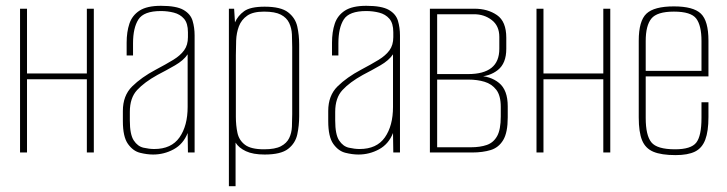

<svg xmlns="http://www.w3.org/2000/svg" viewBox="-20 -525 2503 661"><path d="M49 0V-495H73V-272H279V-495H303V0H279V-252H73V0Z M507 7Q486 7 462 1Q438 -5 420.5 -29.5Q403 -54 403 -108V-143Q403 -196 435 -227.5Q467 -259 516 -285Q552 -304 576.5 -319Q601 -334 614 -352Q627 -370 627 -397V-414Q627 -445 613.5 -460.5Q600 -476 578.5 -481.5Q557 -487 534 -487Q475 -487 456.5 -458Q438 -429 438 -376V-334H416V-378Q416 -415 425.5 -443.5Q435 -472 460.5 -488.5Q486 -505 534 -505Q587 -505 611.5 -491Q636 -477 643 -453.5Q650 -430 650 -403V0H627L626 -67Q611 -29 578 -11Q545 7 507 7ZM511 -12Q570 -12 598 -52Q626 -92 626 -157V-338Q612 -317 582.5 -300Q553 -283 522 -267Q477 -242 452 -215Q427 -188 427 -140V-110Q427 -62 440.5 -41.5Q454 -21 474 -16.5Q494 -12 511 -12Z M768 116V-495H786L789 -448Q799 -471 820.5 -486.5Q842 -502 891 -502Q947 -502 972 -482.5Q997 -463 1003.5 -433.5Q1010 -404 1010 -372V-125Q1010 -93 1003.5 -62.5Q997 -32 972 -12.5Q947 7 891 7Q851 7 826.5 -4.5Q802 -16 791 -34V116ZM889 -11Q927 -11 947 -21.5Q967 -32 975.5 -49.5Q984 -67 985 -88.5Q986 -110 986 -132V-363Q986 -385 985 -406.5Q984 -428 975.5 -446Q967 -464 947 -474.5Q927 -485 889 -485Q851 -485 831 -471Q811 -457 802.5 -434.5Q794 -412 793 -385.5Q792 -359 792 -335V-123Q792 -93 797.5 -67.5Q803 -42 823.5 -26.5Q844 -11 889 -11Z M1214 7Q1193 7 1169 1Q1145 -5 1127.5 -29.5Q1110 -54 1110 -108V-143Q1110 -196 1142 -227.5Q1174 -259 1223 -285Q1259 -304 1283.5 -319Q1308 -334 1321 -352Q1334 -370 1334 -397V-414Q1334 -445 1320.5 -460.5Q1307 -476 1285.5 -481.5Q1264 -487 1241 -487Q1182 -487 1163.5 -458Q1145 -429 1145 -376V-334H1123V-378Q1123 -415 1132.5 -443.5Q1142 -472 1167.5 -488.5Q1193 -505 1241 -505Q1294 -505 1318.5 -491Q1343 -477 1350 -453.5Q1357 -430 1357 -403V0H1334L1333 -67Q1318 -29 1285 -11Q1252 7 1214 7ZM1218 -12Q1277 -12 1305 -52Q1333 -92 1333 -157V-338Q1319 -317 1289.5 -300Q1260 -283 1229 -267Q1184 -242 1159 -215Q1134 -188 1134 -140V-110Q1134 -62 1147.5 -41.5Q1161 -21 1181 -16.5Q1201 -12 1218 -12Z M1460 0V-495H1614Q1659 -495 1691 -473Q1723 -451 1723 -395V-357Q1723 -307 1694 -284Q1665 -261 1622 -261V-264Q1668 -264 1698 -239.5Q1728 -215 1728 -159V-121Q1728 -69 1712.5 -43Q1697 -17 1669.5 -8.5Q1642 0 1605 0ZM1485 -18H1601Q1633 -18 1656 -26Q1679 -34 1691.5 -56.5Q1704 -79 1704 -124V-157Q1704 -196 1688.5 -216Q1673 -236 1648 -243.5Q1623 -251 1593 -251H1485ZM1485 -270H1592Q1645 -270 1672 -291.5Q1699 -313 1699 -357V-398Q1699 -436 1673 -456Q1647 -476 1612 -476H1485Z M1827 0V-495H1851V-272H2057V-495H2081V0H2057V-252H1851V0Z M2306 9Q2257 9 2229.5 -2.5Q2202 -14 2190.5 -42Q2179 -70 2179 -121V-385Q2179 -453 2205.5 -478Q2232 -503 2300 -503Q2367 -503 2393 -478Q2419 -453 2419 -385V-262H2203V-119Q2203 -59 2222.5 -35Q2242 -11 2304 -11Q2359 -11 2377 -34Q2395 -57 2395 -119V-173H2419V-122Q2419 -73 2408 -44Q2397 -15 2372.5 -3Q2348 9 2306 9ZM2203 -281H2395V-384Q2395 -437 2377 -461Q2359 -485 2300 -485Q2242 -485 2222.5 -461Q2203 -437 2203 -384Z"/></svg>

Font: Alumni Sans Thin
Style: Regular
Weight: 100
Designer: Robert E. Leuschke
Foundry: Robert E. Leuschke
Version: Version 1.018